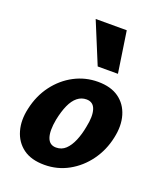

<svg xmlns="http://www.w3.org/2000/svg" viewBox="-135 -798 759 900"><g transform="rotate(20 244.5 -348.5)"><path d="M193 14Q127 14 87 -15.5Q47 -45 32.5 -95.5Q18 -146 32 -207Q47 -276 86 -328Q125 -380 180 -409Q235 -438 298 -438Q362 -438 402 -409.5Q442 -381 457 -331Q472 -281 458 -218Q444 -152 406 -99.5Q368 -47 313 -16.5Q258 14 193 14ZM217 -81Q245 -81 264.5 -99.5Q284 -118 297.5 -150Q311 -182 318 -221Q330 -277 319.5 -309.5Q309 -342 275 -342Q250 -342 230 -326Q210 -310 196 -279Q182 -248 173 -204Q162 -145 173 -113Q184 -81 217 -81ZM271 -505 186 -711H341L372 -505Z"/></g></svg>

Font: Ysabeau Infant ExtraBold
Style: Italic
Weight: 800
Italic angle: -12°
Designer: Christian Thalmann (Catharsis Fonts)
Version: Version 2.001;gftools[0.9.30]; featfreeze: ss01,ss02,lnum